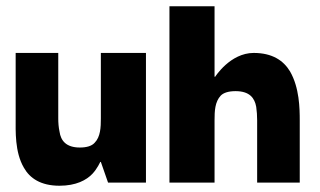

<svg xmlns="http://www.w3.org/2000/svg" viewBox="-20 -583 1022 613"><path d="M170 10C223 10 256 -8 275 -28C291 -45 300 -66 300 -66H302L325 0H446V-414H302V-205C302 -177 301 -146 282 -127C273 -117 257 -112 235 -112C191 -112 174 -134 170 -163C167 -177 166 -191 166 -205V-414H30V-206C30 -164 27 -98 56 -48C75 -14 110 10 170 10Z M665 0V-199C665 -228 666 -258 685 -278C694 -287 710 -292 732 -292C777 -292 793 -270 798 -242C800 -228 801 -214 801 -199V0H937V-198C937 -237 936 -303 906 -355C885 -390 849 -414 790 -414C715 -414 667 -338 667 -338H665V-563H521V0Z"/></svg>

Font: OSH Darker Grotesque Black
Style: Regular
Weight: 900
Designer: Gabriel Lam
Foundry: TypeRant
Version: Version 1.000;Glyphs 3.1.1 (3148)